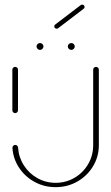

<svg xmlns="http://www.w3.org/2000/svg" viewBox="-20 -803 474 818"><path d="M44.8 -321.1Q39.6 -321.1 36.1 -324.6Q32.6 -328.1 32.6 -333V-506.3Q32.6 -511.1 36.1 -514.6Q39.6 -518.1 44.8 -518.1Q49.6 -518.1 53.1 -514.6Q56.7 -511.1 56.7 -506.3V-333Q56.7 -328.1 53.1 -324.6Q49.6 -321.1 44.8 -321.1ZM389.3 -518.1Q394.1 -518.1 397.6 -514.6Q401.1 -511.1 401.1 -506.3V-184.4Q401.1 -135.9 376.5 -94.8Q351.9 -53.7 309.6 -29.6Q267.4 -5.6 217 -5.6Q168.5 -5.6 127.4 -28Q86.3 -50.4 61.1 -88.7Q35.9 -127 33 -173Q32.6 -177.8 36.1 -181.7Q39.6 -185.6 44.8 -185.6Q49.6 -185.6 53.1 -182.4Q56.7 -179.3 57 -174.4Q59.6 -133 81.7 -98.5Q103.7 -64.1 139.4 -44.1Q175.2 -24.1 217 -24.1Q260.7 -24.1 297.4 -45.6Q334.1 -67 355.6 -103.9Q377 -140.7 377 -184.4V-506.3Q377 -511.1 380.6 -514.6Q384.1 -518.1 389.3 -518.1ZM268.9 -605.2Q268.9 -611.1 273.3 -615.4Q277.8 -619.6 283.7 -619.6Q289.6 -619.6 294.1 -615.4Q298.5 -611.1 298.5 -605.2Q298.5 -599.3 294.1 -594.8Q289.6 -590.4 283.7 -590.4Q277.8 -590.4 273.3 -594.8Q268.9 -599.3 268.9 -605.2ZM135.6 -605.2Q135.6 -611.1 140 -615.4Q144.4 -619.6 150.4 -619.6Q156.3 -619.6 160.7 -615.4Q165.2 -611.1 165.2 -605.2Q165.2 -599.3 160.7 -594.8Q156.3 -590.4 150.4 -590.4Q144.4 -590.4 140 -594.8Q135.6 -599.3 135.6 -605.2ZM221.5 -680.7Q217 -680.7 214.1 -683.7Q211.1 -686.7 211.1 -690.7Q211.1 -695.6 215.2 -698.5L324.1 -781.5Q326.7 -783.3 330 -783.3Q334.4 -783.3 337.4 -780.4Q340.4 -777.4 340.4 -773.3Q340.4 -768.5 336.3 -765.6L227.4 -682.6Q224.8 -680.7 221.5 -680.7Z"/></svg>

Font: 26F Galaxy Sans Thin
Style: Regular
Weight: 100
Designer: C₂₉H₂₅N₃O₅
Version: Version 1.100